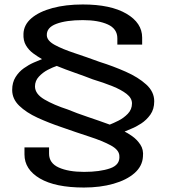

<svg xmlns="http://www.w3.org/2000/svg" viewBox="-20 -700 756 859"><path d="M355.5 139Q227.5 139 158.5 98.5Q89.5 58 89.5 -9V-40.5H199.5V-12.5Q199.5 30 243 49.5Q286.5 69 356 69Q427 69 472.5 53.2Q518 37.5 514 -3.5Q512.5 -29.5 475.8 -49.5Q439 -69.5 380.5 -88.5Q322 -107.5 255.5 -131Q199 -150 148.2 -173.2Q97.5 -196.5 66 -227Q34.5 -257.5 34.5 -297.5Q34.5 -331 49.5 -355Q64.5 -379 86.8 -394.8Q109 -410.5 131.2 -420.2Q153.5 -430 168 -435.5Q148 -447 128.2 -461.5Q108.5 -476 96 -497.2Q83.5 -518.5 85 -549Q86.5 -589.5 121 -618.8Q155.5 -648 214.8 -664Q274 -680 350.5 -680Q475 -680 545.5 -638.8Q616 -597.5 616 -532V-500.5H505V-528.5Q505 -571 462.5 -590.5Q420 -610 350.5 -610Q276 -610 231.8 -593.2Q187.5 -576.5 189.5 -541Q191 -517.5 225 -499Q259 -480.5 312.5 -462.8Q366 -445 426 -423Q486.5 -404 542.5 -379.2Q598.5 -354.5 634.2 -322Q670 -289.5 670 -247Q670 -211.5 652.8 -187.2Q635.5 -163 611.8 -147.5Q588 -132 566.8 -123.8Q545.5 -115.5 537.5 -111.5Q551 -105 571.8 -90.5Q592.5 -76 607.8 -53.2Q623 -30.5 619.5 1Q617 43.5 581.8 74.5Q546.5 105.5 487.5 122.2Q428.5 139 355.5 139ZM471 -142.5Q486.5 -148.5 510 -160.2Q533.5 -172 552 -191.2Q570.5 -210.5 570.5 -237.5Q570.5 -261 546.5 -279.8Q522.5 -298.5 482.8 -314.5Q443 -330.5 395 -345Q356.5 -360 314.8 -374.5Q273 -389 234 -405Q217 -399.5 194.2 -387.8Q171.5 -376 154 -357.2Q136.5 -338.5 136.5 -313Q137 -279.5 178.8 -255Q220.5 -230.5 283.5 -210Q323 -193.5 373 -176.8Q423 -160 471 -142.5Z"/></svg>

Font: Anybody ExtraExpanded Medium
Style: Regular
Weight: 500
Width: 8
Designer: Tyler Finck
Foundry: Etcetera Type Company
Version: Version 1.010; ttfautohint (v1.8.3) -l 8 -r 50 -G 200 -x 14 